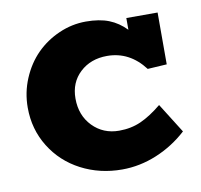

<svg xmlns="http://www.w3.org/2000/svg" viewBox="-62 -549 658 629"><g transform="rotate(-10 266.5 -234.0)"><path d="M451.2 -171.9 513.2 -73.2Q467.8 -31.7 411.4 -8.3Q355 15.1 295.9 15.1Q221.7 15.1 159.9 -17.1Q98.1 -49.3 62 -107.7Q25.9 -166 25.9 -237.8Q25.9 -288.6 45.2 -334.2Q64.5 -379.9 96.7 -412.4Q128.9 -444.8 172.4 -463.9Q215.8 -482.9 262.2 -482.9Q307.1 -482.9 338.6 -470.5Q370.1 -458 395 -432.1V-471.2H499V-298.8L435.1 -294.9Q385.7 -359.9 311 -359.9Q256.3 -359.9 220.7 -326.7Q185.1 -293.5 185.1 -240.2Q185.1 -184.1 220.2 -147.9Q255.4 -111.8 308.1 -111.8Q348.1 -111.8 380.9 -126.5Q413.6 -141.1 451.2 -171.9Z"/></g></svg>

Font: BioRhyme ExtraBold
Style: Regular
Weight: 800
Designer: Aoife Mooney
Foundry: Aoife Mooney Type
Version: Version 1.500;PS 001.500;hotconv 1.0.88;makeotf.lib2.5.64775